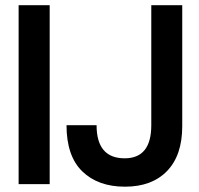

<svg xmlns="http://www.w3.org/2000/svg" viewBox="-20 -700 757 730"><path d="M50.8 0V-680.2H168.9V0ZM232.9 -224.1H347.2Q347.2 -98.1 454.1 -98.1Q555.2 -98.1 555.2 -224.1V-680.2H672.9V-220.2Q672.9 -109.4 615.2 -49.8Q557.6 9.8 455.1 9.8Q353 9.8 293 -48.3Q232.9 -106.4 232.9 -224.1Z"/></svg>

Font: TASA Orbiter Display SemiBold
Style: Regular
Weight: 600
Designer: Weizhong Zhang
Version: Version 1.000;Glyphs 3.1.2 (3151)